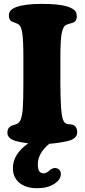

<svg xmlns="http://www.w3.org/2000/svg" viewBox="-20 -740 442 1003"><path d="M47.4 138.7Q47.4 64.9 127.4 8.8Q86.4 3.9 60.5 -3.9Q41 -9.8 29.8 -20.5Q18.6 -31.2 18.6 -45.9Q18.6 -69.8 33.2 -79.1Q39.6 -83.5 51.8 -87.2Q64 -90.8 65.4 -91.3Q81.5 -99.1 87.4 -113.8Q96.2 -134.3 99.1 -175.8Q102.1 -217.3 102.1 -303.2V-439.5Q102.1 -529.3 96.4 -566.9Q90.8 -604.5 76.2 -612.8Q68.8 -617.7 55.7 -622.3Q42.5 -627 39.1 -629.4Q26.4 -638.2 26.4 -658.2Q26.4 -675.3 35.6 -685.3Q44.9 -695.3 63.5 -702.6Q109.9 -719.7 196.8 -719.7Q287.6 -719.7 331.1 -706.1Q356 -698.2 368.7 -686.8Q381.3 -675.3 381.3 -654.8Q381.3 -629.4 362.3 -622.1Q356 -619.6 344.7 -616.7Q333.5 -613.8 324.7 -609.4Q308.6 -601.1 302 -564.5Q295.4 -527.8 295.4 -436.5V-309.6Q295.4 -148.4 309.1 -115.2Q315.9 -97.2 327.6 -93.3Q335 -91.3 345 -90.6Q355 -89.8 359.9 -88.4Q383.3 -79.6 383.3 -48.8Q383.3 -14.6 332.5 -2.9Q287.1 7.3 237.3 11.2Q177.7 60.5 177.7 117.2Q177.7 144 185.3 154.8Q192.9 165.5 208.5 165.5Q221.7 165.5 237.1 151.6Q252.4 137.7 266.6 137.7Q280.3 137.7 289.1 146.2Q297.9 154.8 297.9 169.4Q297.9 198.2 263.2 220.7Q228.5 243.2 174.3 243.2Q114.3 243.2 80.8 214.6Q47.4 186 47.4 138.7Z"/></svg>

Font: Cooper* ExtraBold
Style: Regular
Weight: 800
Designer: Owen Earl
Foundry: indestructible type*
Version: Version 0.001